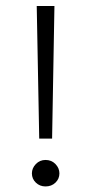

<svg xmlns="http://www.w3.org/2000/svg" viewBox="-20 -628 310 656"><path d="M158 -154.5H114L105.5 -607.5H166ZM135.5 9Q116 9 102.5 -4Q89 -17 89 -35.5Q89 -53.5 102.5 -67.5Q116 -81.5 135.5 -81.5Q156 -81.5 169.5 -67.5Q183 -53.5 183 -35.5Q183 -17 169.5 -4Q156 9 135.5 9Z"/></svg>

Font: Betina Sans Light
Style: Regular
Weight: 300
Designer: Jonathan Pinhorn (font) & Cristiano Sobral (main changes)
Version: Version 2.001;October 6, 2020;FontCreator 13.0.0.2681 64-bit